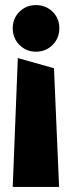

<svg xmlns="http://www.w3.org/2000/svg" viewBox="-20 -734 283 754"><path d="M121 -531Q83 -531 56.5 -557.5Q30 -584 30 -623Q30 -662 56.5 -688Q83 -714 121 -714Q160 -714 186.5 -688Q213 -662 213 -623Q213 -584 186.5 -557.5Q160 -531 121 -531ZM192 -466 212 0H30L50 -506Z"/></svg>

Font: Palanquin Dark
Style: Bold
Weight: 700
Designer: Pria Ravichandran
Version: Version 1.000